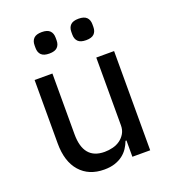

<svg xmlns="http://www.w3.org/2000/svg" viewBox="-135 -829 843 942"><g transform="rotate(-20 287.0 -357.5)"><path d="M399 -85H394Q387 -66 375.5 -48.5Q364 -31 346.5 -17.5Q329 -4 305 4Q281 12 249 12Q169 12 123 -40Q77 -92 77 -187V-518H170V-201Q170 -69 280 -69Q302 -69 323.5 -74.5Q345 -80 361.5 -92Q378 -104 388.5 -122Q399 -140 399 -164V-518H492V0H399ZM190 -615Q161 -615 148 -628Q135 -641 135 -664V-678Q135 -701 148 -714Q161 -727 190 -727Q219 -727 232 -714Q245 -701 245 -678V-664Q245 -641 232 -628Q219 -615 190 -615ZM382 -615Q353 -615 340 -628Q327 -641 327 -664V-678Q327 -701 340 -714Q353 -727 382 -727Q411 -727 424 -714Q437 -701 437 -678V-664Q437 -641 424 -628Q411 -615 382 -615Z"/></g></svg>

Font: IBM Plex Sans Thai Text
Style: Regular
Weight: 450
Designer: Mike Abbink, Paul van der Laan, Pieter van Rosmalen, Ben Mitchell, Mark Frömberg
Foundry: Bold Monday
Version: Version 1.1